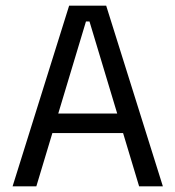

<svg xmlns="http://www.w3.org/2000/svg" viewBox="-20 -659 620 679"><path d="M108.5 0H24.5L224.5 -639H355.5L556 0H472L296.5 -583H284ZM435.5 -188.5H144.5V-257.5H435.5Z"/></svg>

Font: Anek Devanagari Medium
Style: Regular
Weight: 400
Version: Version 1.003